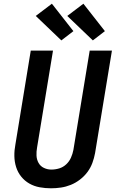

<svg xmlns="http://www.w3.org/2000/svg" viewBox="-20 -1008 640 1036"><path d="M255 8Q224 8 194 2.5Q164 -3 138.5 -17.5Q113 -32 94.5 -55Q76 -78 67 -106.5Q58 -135 57.5 -166Q57 -197 63 -228L146 -735H266L180 -212Q176 -190 177 -168.5Q178 -147 188 -129Q198 -111 217 -102Q236 -93 257 -93Q279 -93 300 -99.5Q321 -106 337.5 -121.5Q354 -137 363 -157.5Q372 -178 376 -199L464 -735H584L493 -182Q488 -155 478.5 -129Q469 -103 452 -80Q435 -57 411.5 -39Q388 -21 362 -10.5Q336 0 309 4Q282 8 255 8ZM481 -790 343 -922 430 -988 546 -840ZM311 -790 173 -922 260 -988 376 -840Z"/></svg>

Font: Iosevka Curly Extended Oblique
Style: Bold
Weight: 700
Width: 7
Italic angle: -9°
Monospace: yes
Designer: Belleve Invis
Foundry: Belleve Invis
Version: Version 11.1.0; ttfautohint (v1.8.3)